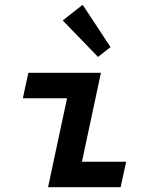

<svg xmlns="http://www.w3.org/2000/svg" viewBox="-20 -779 620 799"><path d="M180 0 259 -370H75L98 -476H400L321 -106H505L482 0ZM388 -542 241 -694 324 -759 440 -583Z"/></svg>

Font: Sometype Mono
Style: Bold Italic
Weight: 700
Italic angle: -12°
Monospace: yes
Designer: Ryoichi Tsunekawa
Foundry: Dharma Type
Version: Version 1.000; ttfautohint (v1.8.3)